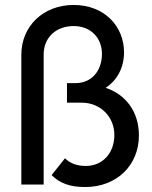

<svg xmlns="http://www.w3.org/2000/svg" viewBox="-20 -744 613 774"><path d="M323 10C451 10 540 -78 540 -198C540 -294 487 -363 406 -390C452 -420 480 -471 480 -533C480 -638 401 -724 277 -724C152 -724 66 -636 66 -524V0H156V-524C156 -593 206 -639 277 -639C347 -639 391 -590 391 -527C391 -458 349 -409 285 -409H250V-330H310C385 -330 441 -273 441 -200C441 -125 392 -75 326 -75C286 -75 260 -88 242 -106L188 -38C221 -6 260 10 323 10Z"/></svg>

Font: MV Cash
Style: Regular
Weight: 400
Designer: Rodrigo Fuenzalida
Foundry: fragTYPE
Version: Version 1.100;Glyphs 3.1.2 (3151)